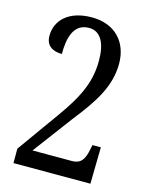

<svg xmlns="http://www.w3.org/2000/svg" viewBox="-111 -793 663 863"><g transform="rotate(15 221.0 -362.0)"><path d="M37 0H395L398 -170H359L355 -151C346 -104 332 -77 288 -77H105L241 -259C324 -364 380 -448 380 -554C380 -655 316 -724 209 -724C100 -724 45 -666 45 -595C45 -545 82 -530 120 -530C120 -606 137 -675 209 -675C263 -675 289 -624 289 -545C289 -455 262 -380 175 -260L37 -67Z"/></g></svg>

Font: Noto Serif Armenian ExtraCondensed
Style: Regular
Weight: 400
Width: 2
Designer: Monotype Design Team
Foundry: Monotype Imaging Inc.
Version: Version 2.008